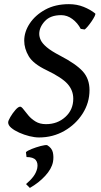

<svg xmlns="http://www.w3.org/2000/svg" viewBox="-20 -650 491 929"><path d="M440.4 -585Q443.4 -582.5 438 -571.5Q432.6 -560.5 423.1 -546.6Q413.6 -532.7 404.1 -521.5Q394.5 -510.3 389.6 -507.3L370.6 -510.3Q355.5 -539.1 330.3 -557.9Q305.2 -576.7 275.9 -576.7Q223.6 -576.7 196.8 -547.4Q169.9 -518.1 169.9 -485.8Q169.9 -471.7 177.2 -455.8Q184.6 -439.9 206.1 -421.6Q227.5 -403.3 270.5 -380.9Q347.7 -340.8 380.4 -304.7Q413.1 -268.6 413.1 -213.9Q413.1 -152.8 379.9 -100.6Q346.7 -48.3 291.3 -16.6Q235.8 15.1 168.9 15.1Q147.9 15.1 122.3 8.8Q96.7 2.4 73.2 -8.1Q49.8 -18.6 34.7 -31.2Q19.5 -43.9 19.5 -57.6Q19.5 -65.9 30.3 -84.2Q41 -102.5 54.7 -118.2Q68.4 -133.8 77.6 -133.8Q84 -133.8 93.5 -121.1Q103 -108.4 117.2 -91.6Q131.3 -74.7 152.1 -62Q172.9 -49.3 202.6 -49.3Q257.8 -49.3 296.1 -84Q334.5 -118.7 334.5 -172.4Q334.5 -212.9 306.9 -243.9Q279.3 -274.9 205.1 -310.5Q140.6 -341.3 118.9 -378.2Q97.2 -415 97.2 -453.1Q97.2 -496.1 124 -536.6Q150.9 -577.1 199.2 -603.5Q247.6 -629.9 313.5 -629.9Q352.1 -629.9 384.8 -616.7Q417.5 -603.5 440.4 -585ZM236.3 133.8Q229.5 167.5 198.7 200.9Q168 234.4 124.5 259.3L106 240.7Q128.4 221.7 141.8 203.6Q155.3 185.5 160.2 164.1Q165 139.2 153.1 124.5Q141.1 109.9 108.4 109.9L105.5 86.4Q111.3 79.6 132.8 71Q154.3 62.5 176.5 56.6Q198.7 50.8 208 52.2Q231 65.9 235.8 87.6Q240.7 109.4 236.3 133.8Z"/></svg>

Font: Gentium Book Plus
Style: Italic
Weight: 400
Italic angle: -8°
Designer: Victor Gaultney, Annie Olsen, Iska Routamaa, Becca Hirsbrunner
Foundry: SIL International
Version: Version 6.101